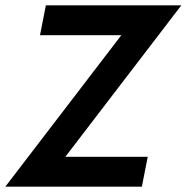

<svg xmlns="http://www.w3.org/2000/svg" viewBox="-64 -700 700 720"><path d="M391 -568H86L108 -680H616L181 -112H490L468 0H-44Z"/></svg>

Font: Teachers SemiBold
Style: Italic
Weight: 600
Designer: Alfredo Marco Pradil & Chank Diesel
Version: Version 0.009